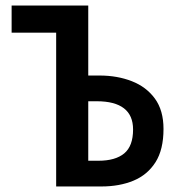

<svg xmlns="http://www.w3.org/2000/svg" viewBox="-20 -674 640 694"><path d="M183 0V-556H22V-654H299V-401H340Q404 -401 456.5 -380.5Q509 -360 540 -317.5Q571 -275 571 -208Q571 -133 542 -87.5Q513 -42 462.5 -21Q412 0 346 0ZM299 -93H336Q397 -93 429 -119.5Q461 -146 461 -206Q461 -257 428 -282.5Q395 -308 330 -308H299Z"/></svg>

Font: Source Code Pro SemiBold
Style: Regular
Weight: 600
Monospace: yes
Designer: Paul D. Hunt, Teo Tuominen
Foundry: Adobe Systems Incorporated
Version: Version 1.018;hotconv 1.0.116;makeotfexe 2.5.65601